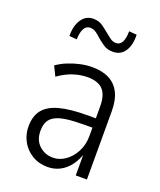

<svg xmlns="http://www.w3.org/2000/svg" viewBox="-134 -796 741 888"><g transform="rotate(20 236.0 -351.5)"><path d="M206 8Q163 8 129.5 -12.5Q96 -33 78 -66.5Q60 -100 60 -138Q60 -190 85 -221Q110 -252 162.5 -266Q215 -280 299 -280H350V-234H304Q252 -234 216.5 -229.5Q181 -225 159.5 -214Q138 -203 128.5 -184.5Q119 -166 119 -138Q119 -93 147 -67Q175 -41 215 -41Q247 -41 275.5 -61Q304 -81 322 -115.5Q340 -150 340 -193V-338Q340 -394 316 -420Q292 -446 240 -446Q206 -446 170.5 -434.5Q135 -423 98 -397L75 -444Q99 -461 127.5 -472.5Q156 -484 186 -490.5Q216 -497 244 -497Q294 -497 328 -479.5Q362 -462 380 -426.5Q398 -391 398 -335V0H343V-109H346Q335 -75 315 -48Q295 -21 267 -6.5Q239 8 206 8ZM132 -593 95 -596Q94 -646 115 -677.5Q136 -709 173 -709Q200 -709 219.5 -695Q239 -681 253 -669Q265 -659 278.5 -649Q292 -639 308 -639Q327 -639 337 -657.5Q347 -676 347 -711L385 -708Q387 -657 366.5 -626.5Q346 -596 308 -596Q280 -596 260.5 -609.5Q241 -623 227 -635Q217 -645 203 -655Q189 -665 173 -665Q154 -665 143.5 -647Q133 -629 132 -593Z"/></g></svg>

Font: Nunito Sans 10pt Condensed Light
Style: Regular
Weight: 300
Width: 3
Designer: Vernon Adams
Foundry: Vernon Adams
Version: Version 3.101;gftools[0.9.27]